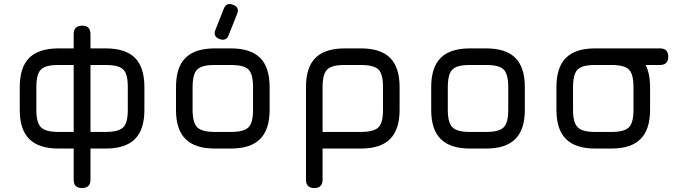

<svg xmlns="http://www.w3.org/2000/svg" viewBox="-20 -752 3456 972"><path d="M80 -195C80 -129 96 -80 128.5 -48C160.5 -16 209.5 0 276 0C276 0 353 0 353 0C353 0 353 158 353 158C353 158 353 158 353 158C353 186 367 200 395 200C395 200 395 200 395 200C423.5 200 438 186 438 158C438 158 438 0 438 0C438 0 515 0 515 0C515 0 515 0 515 0C581.5 0 631 -16 663 -48C695 -80 711 -129 711 -195C711 -195 711 -311 711 -311C711 -311 711 -311 711 -311C711 -378 695 -427.5 663 -459.5C631 -491 581.5 -507 515 -507C515 -507 438 -507 438 -507C438 -507 438 -580 438 -580C438 -580 438 -580 438 -580C438 -593.5 434.5 -604.5 427 -612C419.5 -619.5 409 -622.5 396 -622C396 -622 396 -622 396 -622C367.5 -622 353 -608 353 -580C353 -580 353 -507 353 -507C353 -507 276 -507 276 -507C276 -507 276 -507 276 -507C209.5 -507 160.5 -491 128.5 -459.5C96 -427.5 80 -378 80 -311C80 -311 80 -195 80 -195C80 -195 80 -195 80 -195ZM164 -311C164 -311 164 -311 164 -311C164 -340.5 167.5 -363 174 -379.5C180.5 -395.5 192 -407 208.5 -413.5C224.5 -420 247 -423 276 -423C276 -423 353 -423 353 -423C353 -423 353 -84 353 -84C353 -84 276 -84 276 -84C276 -84 276 -84 276 -84C232.5 -84 203 -92 187.5 -107.5C172 -123 164 -152 164 -195C164 -195 164 -311 164 -311ZM438 -423C438 -423 515 -423 515 -423C515 -423 515 -423 515 -423C544 -423 566.5 -420 583 -413.5C599.5 -407 611 -395.5 617.5 -379.5C624 -363 627 -340.5 627 -311C627 -311 627 -195 627 -195C627 -195 627 -195 627 -195C627 -152 619.5 -123 604 -107.5C588.5 -92 558.5 -84 515 -84C515 -84 438 -84 438 -84C438 -84 438 -423 438 -423Z M1090.5 -554.5C1114 -546 1130 -552.5 1137.5 -574C1137.5 -574 1180 -680.5 1180 -680.5C1180 -680.5 1180 -680.5 1180 -680.5C1189.5 -704 1183 -719.5 1160.5 -727.5C1160.5 -727.5 1160.5 -727.5 1160.5 -727.5C1138 -737 1122 -730.5 1113 -708C1113 -708 1071 -602 1071 -602C1071 -602 1071 -602 1071 -602C1061.5 -579.5 1068 -563.5 1090.5 -554.5C1090.5 -554.5 1090.5 -554.5 1090.5 -554.5ZM1149 0C1149 0 1149 0 1149 0C1215.5 0 1265 -16 1297 -48.5C1329 -80.5 1345 -129.5 1345 -196C1345 -196 1345 -311 1345 -311C1345 -311 1345 -311 1345 -311C1345 -377.5 1329 -427 1297 -459C1265 -491 1215.5 -507 1149 -507C1149 -507 1067 -507 1067 -507C1067 -507 1067 -507 1067 -507C1000.5 -507 951.5 -491 919.5 -459.5C887 -427.5 871 -378 871 -311C871 -311 871 -195 871 -195C871 -195 871 -195 871 -195C871 -129 887 -80 919.5 -48C951.5 -16 1000.5 0 1067 0C1067 0 1149 0 1149 0ZM955 -311C955 -311 955 -311 955 -311C955 -340.5 958.5 -363 965 -379.5C971.5 -395.5 983 -407 999.5 -413.5C1015.5 -420 1038 -423 1067 -423C1067 -423 1149 -423 1149 -423C1149 -423 1149 -423 1149 -423C1192.5 -423 1222.5 -415.5 1238 -400C1253.5 -384.5 1261 -354.5 1261 -311C1261 -311 1261 -196 1261 -196C1261 -196 1261 -196 1261 -196C1261 -152.5 1253.5 -123 1238 -107.5C1222.5 -92 1192.5 -84 1149 -84C1149 -84 1067 -84 1067 -84C1067 -84 1067 -84 1067 -84C1023.5 -84 994 -92 978.5 -107.5C963 -123 955 -152 955 -195C955 -195 955 -311 955 -311Z M1529 158C1529 186 1543 200 1571 200C1571 200 1571 200 1571 200C1599 200 1613 186 1613 158C1613 158 1613 0 1613 0C1613 0 1807 0 1807 0C1807 0 1807 0 1807 0C1873.5 0 1923 -16 1955 -48.5C1987 -80.5 2003 -129.5 2003 -196C2003 -196 2003 -311 2003 -311C2003 -311 2003 -311 2003 -311C2003 -377.5 1987 -427 1955 -459C1923 -491 1873.5 -507 1807 -507C1807 -507 1725 -507 1725 -507C1725 -507 1725 -507 1725 -507C1658.5 -507 1609.5 -491 1577.5 -459.5C1545 -427.5 1529 -378 1529 -311C1529 -311 1529 158 1529 158C1529 158 1529 158 1529 158ZM1613 -311C1613 -311 1613 -311 1613 -311C1613 -340.5 1616.5 -363 1623 -379.5C1629.5 -395.5 1641 -407 1657.5 -413.5C1673.5 -420 1696 -423 1725 -423C1725 -423 1807 -423 1807 -423C1807 -423 1807 -423 1807 -423C1850.5 -423 1880.5 -415.5 1896 -400C1911.5 -384.5 1919 -354.5 1919 -311C1919 -311 1919 -196 1919 -196C1919 -196 1919 -196 1919 -196C1919 -152.5 1911.5 -123 1896 -107.5C1880.5 -92 1850.5 -84 1807 -84C1807 -84 1613 -84 1613 -84C1613 -84 1613 -311 1613 -311Z M2441 0C2441 0 2441 0 2441 0C2507.5 0 2557 -16 2589 -48.5C2621 -80.5 2637 -129.5 2637 -196C2637 -196 2637 -311 2637 -311C2637 -311 2637 -311 2637 -311C2637 -377.5 2621 -427 2589 -459C2557 -491 2507.5 -507 2441 -507C2441 -507 2359 -507 2359 -507C2359 -507 2359 -507 2359 -507C2292.5 -507 2243.5 -491 2211.5 -459.5C2179 -427.5 2163 -378 2163 -311C2163 -311 2163 -195 2163 -195C2163 -195 2163 -195 2163 -195C2163 -129 2179 -80 2211.5 -48C2243.5 -16 2292.5 0 2359 0C2359 0 2441 0 2441 0ZM2247 -311C2247 -311 2247 -311 2247 -311C2247 -340.5 2250.5 -363 2257 -379.5C2263.5 -395.5 2275 -407 2291.5 -413.5C2307.5 -420 2330 -423 2359 -423C2359 -423 2441 -423 2441 -423C2441 -423 2441 -423 2441 -423C2484.5 -423 2514.5 -415.5 2530 -400C2545.5 -384.5 2553 -354.5 2553 -311C2553 -311 2553 -196 2553 -196C2553 -196 2553 -196 2553 -196C2553 -152.5 2545.5 -123 2530 -107.5C2514.5 -92 2484.5 -84 2441 -84C2441 -84 2359 -84 2359 -84C2359 -84 2359 -84 2359 -84C2315.5 -84 2286 -92 2270.5 -107.5C2255 -123 2247 -152 2247 -195C2247 -195 2247 -311 2247 -311Z M3321 -423C3321 -423 3321 -423 3321 -423C3349 -423 3363 -437 3363 -465C3363 -465 3363 -465 3363 -465C3363 -493 3349 -507 3321 -507C3321 -507 2993 -507 2993 -507C2993 -507 2993 -507 2993 -507C2965 -507 2951 -493 2951 -465C2951 -465 2951 -465 2951 -465C2951 -437 2965 -423 2993 -423C2993 -423 3321 -423 3321 -423ZM3075 0C3075 0 3075 0 3075 0C3141.5 0 3191 -16 3223 -48.5C3255 -80.5 3271 -129.5 3271 -196C3271 -196 3271 -311 3271 -311C3271 -311 3271 -311 3271 -311C3271 -377.5 3255 -427 3223 -459C3191 -491 3141.5 -507 3075 -507C3075 -507 2993 -507 2993 -507C2993 -507 2993 -507 2993 -507C2926.5 -507 2877.5 -491 2845.5 -459.5C2813 -427.5 2797 -378 2797 -311C2797 -311 2797 -195 2797 -195C2797 -195 2797 -195 2797 -195C2797 -129 2813 -80 2845.5 -48C2877.5 -16 2926.5 0 2993 0C2993 0 3075 0 3075 0ZM2881 -311C2881 -311 2881 -311 2881 -311C2881 -340.5 2884.5 -363 2891 -379.5C2897.5 -395.5 2909 -407 2925.5 -413.5C2941.5 -420 2964 -423 2993 -423C2993 -423 3075 -423 3075 -423C3075 -423 3075 -423 3075 -423C3118.5 -423 3148.5 -415.5 3164 -400C3179.5 -384.5 3187 -354.5 3187 -311C3187 -311 3187 -196 3187 -196C3187 -196 3187 -196 3187 -196C3187 -152.5 3179.5 -123 3164 -107.5C3148.5 -92 3118.5 -84 3075 -84C3075 -84 2993 -84 2993 -84C2993 -84 2993 -84 2993 -84C2949.5 -84 2920 -92 2904.5 -107.5C2889 -123 2881 -152 2881 -195C2881 -195 2881 -311 2881 -311Z"/></svg>

Font: Jura-Fortis-Bold
Style: Bold
Weight: 500
Designer: Daniel Johnson, Alexei Vanyashin, Mirko Velimirovic
Foundry: Daniel Johnson
Version: ""